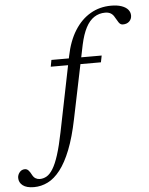

<svg xmlns="http://www.w3.org/2000/svg" viewBox="-243 -767 835 1075"><g transform="rotate(-5 174.5 -229.0)"><path d="M56 -404.5 63 -442H345.5L338 -404.5ZM160 -100.5Q139.5 0 112.2 69Q85 138 52.2 180Q19.5 222 -17.8 240.5Q-55 259 -96 259Q-137.5 259 -158.8 242.5Q-180 226 -180 200Q-180 183 -168.5 168.8Q-157 154.5 -138.5 154.5Q-127 154.5 -118.5 163.5Q-110 172.5 -102 188.5Q-94 204 -83 210.2Q-72 216.5 -59.5 216.5Q-39 216.5 -20.8 206Q-2.5 195.5 14.5 168.2Q31.5 141 47.2 91.8Q63 42.5 78.5 -34.5L163.5 -454.5Q180.5 -539 217 -597Q253.5 -655 305.8 -685.2Q358 -715.5 422 -715.5Q457 -715.5 481 -707Q505 -698.5 517 -684Q529 -669.5 529 -651Q529 -631.5 515.5 -618.2Q502 -605 479 -605Q465 -605 455.8 -619Q446.5 -633 438 -648.5Q430 -664 417.2 -671.8Q404.5 -679.5 385.5 -679.5Q351 -679.5 323.5 -661.5Q296 -643.5 276.8 -606.5Q257.5 -569.5 245 -512Z"/></g></svg>

Font: Newsreader 28pt
Style: Italic
Weight: 400
Italic angle: -17°
Version: Version 1.003